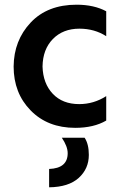

<svg xmlns="http://www.w3.org/2000/svg" viewBox="-20 -535 510 817"><path d="M432 -22Q379 9 300 9Q183 9 110.5 -65Q38 -139 38 -252Q39 -363 110.5 -439Q182 -515 306 -515Q380 -515 432 -487V-381Q382 -413 318 -413Q248 -413 205 -369Q162 -325 161 -252Q163 -180 204.5 -136Q246 -92 317 -92Q379 -92 432 -126ZM358 124Q358 183 315 222Q272 261 189 262V184Q268 181 268 117Q268 88 243 51H340Q358 78 358 124Z"/></svg>

Font: Hind Vadodara SemiBold
Style: Regular
Weight: 600
Designer: Hitesh Malaviya
Foundry: Indian Type Foundry
Version: Version 1.001;PS 1.0;hotconv 1.0.86;makeotf.lib2.5.63406; tt